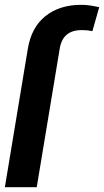

<svg xmlns="http://www.w3.org/2000/svg" viewBox="-59 -780 433 800"><path d="M94.1 0H-38.7L56.8 -576Q71.4 -665.8 130.3 -712.9Q189.3 -759.9 279.5 -759.9Q298.3 -759.9 316.8 -757.1Q335.2 -754.3 354.4 -750L326 -650.2Q316.8 -652.3 306.5 -653.4Q296.2 -654.5 280.5 -654.5Q201.7 -654.5 189.6 -576Z"/></svg>

Font: Inter UI Semi Bold
Style: Italic
Weight: 600
Italic angle: -9.39999°
Designer: Rasmus Andersson
Foundry: rsms
Version: 3.2;8d6f07862